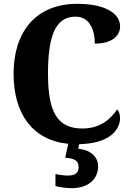

<svg xmlns="http://www.w3.org/2000/svg" viewBox="-20 -744 687 1004"><path d="M356 240C436 240 493 197 493 126C493 73 450 39 389 34L394 10C563 6 608 -72 608 -128C608 -143 602 -163 593 -172C561 -126 509 -72 411 -72C279 -72 231 -159 231 -358C231 -548 266 -657 375 -657C451 -657 476 -583 476 -516C564 -516 608 -555 608 -606C608 -672 533 -724 384 -724C165 -724 51 -575 51 -358C51 -153 147 -11 337 8L321 81C361 84 391 91 391 130C391 164 369 174 334 174C317 174 292 171 270 166V229C292 236 336 240 356 240Z"/></svg>

Font: Noto Serif Devanagari SemiCondensed ExtraBold
Style: Regular
Weight: 800
Width: 4
Designer: Universal Thirst, Indian Type Foundry and the Monotype Design Team
Foundry: Monotype Imaging Inc.
Version: Version 2.004